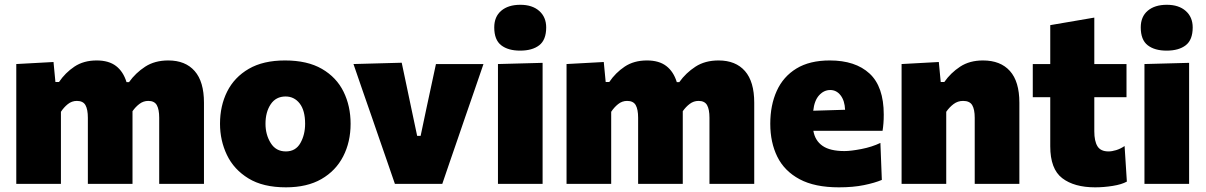

<svg xmlns="http://www.w3.org/2000/svg" viewBox="-20 -768 5039 802"><path d="M48 0V-500.5L203.5 -509L211.5 -425.5H226.5Q252.5 -464 291 -489.8Q329.5 -515.5 384 -515.5Q434.5 -515.5 464.8 -492.2Q495 -469 508.5 -425H519Q546.5 -463.5 586.5 -489.5Q626.5 -515.5 683 -515.5Q754.5 -515.5 793.2 -471.2Q832 -427 832 -339V0H645V-276Q645 -311 635 -328.8Q625 -346.5 599.5 -346.5Q579 -346.5 562.5 -334Q546 -321.5 533.5 -303.5V0H347V-276Q347 -311 337 -328.8Q327 -346.5 301 -346.5Q280 -346.5 263.2 -333Q246.5 -319.5 234.5 -301V0Z M1174.5 14.5Q1078.5 14.5 1017.8 -22.8Q957 -60 928 -120.5Q899 -181 899 -251Q899 -326 929 -385.8Q959 -445.5 1019.2 -480.5Q1079.5 -515.5 1170.5 -515.5Q1264 -515.5 1324.8 -480.2Q1385.5 -445 1415 -385Q1444.5 -325 1444.5 -251Q1444.5 -175 1413.5 -114.8Q1382.5 -54.5 1322.5 -20Q1262.5 14.5 1174.5 14.5ZM1174 -135.5Q1215 -135.5 1234.8 -170.5Q1254.5 -205.5 1254.5 -251Q1254.5 -306.5 1231.8 -335.8Q1209 -365 1173 -365Q1132.5 -365 1110.8 -332.5Q1089 -300 1089 -251Q1089 -205.5 1110.8 -170.5Q1132.5 -135.5 1174 -135.5Z M1629.5 0Q1613.5 -47 1596.8 -95Q1580 -143 1564 -189.5L1533.5 -278Q1514 -333.5 1494.8 -389.2Q1475.5 -445 1456.5 -500.5L1658 -506Q1668 -459 1677.8 -412.2Q1687.5 -365.5 1697.5 -318.5L1722.5 -200.5H1737L1762 -319Q1772.5 -367.5 1782.2 -413Q1792 -458.5 1801 -500.5H1999.5Q1980.5 -445 1961.2 -388.8Q1942 -332.5 1922.5 -277L1892 -188Q1875.5 -140.5 1859.5 -93.8Q1843.5 -47 1827.5 0Z M2060 0V-500.5L2246.5 -505.5V0ZM2152.5 -556.5Q2102.5 -556.5 2073.5 -579Q2044.5 -601.5 2044.5 -653.5Q2044.5 -698.5 2073.8 -723.2Q2103 -748 2153.5 -748Q2203.5 -748 2232.5 -722.2Q2261.5 -696.5 2261.5 -653.5Q2261.5 -601.5 2232.5 -579Q2203.5 -556.5 2152.5 -556.5Z M2346.5 0V-500.5L2502 -509L2510 -425.5H2525Q2551 -464 2589.5 -489.8Q2628 -515.5 2682.5 -515.5Q2733 -515.5 2763.2 -492.2Q2793.5 -469 2807 -425H2817.5Q2845 -463.5 2885 -489.5Q2925 -515.5 2981.5 -515.5Q3053 -515.5 3091.8 -471.2Q3130.5 -427 3130.5 -339V0H2943.5V-276Q2943.5 -311 2933.5 -328.8Q2923.5 -346.5 2898 -346.5Q2877.5 -346.5 2861 -334Q2844.5 -321.5 2832 -303.5V0H2645.5V-276Q2645.5 -311 2635.5 -328.8Q2625.5 -346.5 2599.5 -346.5Q2578.5 -346.5 2561.8 -333Q2545 -319.5 2533 -301V0Z M3484 14.5Q3383 14.5 3319.8 -19.5Q3256.5 -53.5 3227 -113.2Q3197.5 -173 3197.5 -251Q3197.5 -328.5 3224.5 -388.2Q3251.5 -448 3306.8 -481.8Q3362 -515.5 3446 -515.5Q3553 -515.5 3612.2 -460.8Q3671.5 -406 3671.5 -289.5Q3671.5 -268.5 3670.2 -252.8Q3669 -237 3666.5 -221.5H3377.5Q3384.5 -180.5 3415.8 -158.8Q3447 -137 3507.5 -137Q3534 -137 3578 -145.5Q3622 -154 3657.5 -171L3663.5 -16.5Q3634 -4 3589 5.2Q3544 14.5 3484 14.5ZM3448 -392Q3421.5 -392 3401.5 -370Q3381.5 -348 3377 -305.5L3510 -309.5Q3508.5 -347.5 3491.2 -369.8Q3474 -392 3448 -392Z M3746 0V-500.5L3901.5 -509L3909.5 -425.5H3924.5Q3951 -463.5 3990.5 -489.5Q4030 -515.5 4086 -515.5Q4159 -515.5 4198.5 -471.5Q4238 -427.5 4238 -339V0H4051.5V-276Q4051.5 -311 4041 -328.8Q4030.5 -346.5 4003 -346.5Q3980.5 -346.5 3963 -333.2Q3945.5 -320 3932.5 -301V0Z M4554.5 14.5Q4467 14.5 4417 -23.8Q4367 -62 4367 -157V-362H4294V-500.5H4367V-663L4551 -694.5V-500.5H4685.5V-362H4551V-219.5Q4551 -178.5 4564.2 -157Q4577.5 -135.5 4610.5 -135.5Q4624.5 -135.5 4642 -140.8Q4659.5 -146 4677.5 -158L4687 -9.5Q4665.5 2.5 4628 8.5Q4590.5 14.5 4554.5 14.5Z M4760.5 0V-500.5L4947 -505.5V0ZM4853 -556.5Q4803 -556.5 4774 -579Q4745 -601.5 4745 -653.5Q4745 -698.5 4774.2 -723.2Q4803.5 -748 4854 -748Q4904 -748 4933 -722.2Q4962 -696.5 4962 -653.5Q4962 -601.5 4933 -579Q4904 -556.5 4853 -556.5Z"/></svg>

Font: Commissioner ExtraBold
Style: Regular
Weight: 800
Designer: Kostas Bartsokas
Foundry: Kostas Bartsokas
Version: Version 1.000; ttfautohint (v1.8.3)